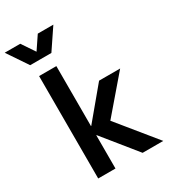

<svg xmlns="http://www.w3.org/2000/svg" viewBox="-269 -1040 1018 1148"><g transform="rotate(-30 240.5 -465.5)"><path d="M61.5 -707H180.7V-293H182.6L358.4 -503.9H503.9L296.9 -262.7L510.7 0H368.2L182.6 -229.5H180.7V0H61.5ZM60.5 -930.7 121.1 -840.8 181.6 -930.7H289.1L194.3 -790H47.9L-46.9 -930.7Z"/></g></svg>

Font: Wanted Sans SemiBold
Style: Regular
Weight: 600
Designer: Original Design by Kil Hyung-jin and Kang Hanbin, Wanted Lab, Inc; Hangeul from Source Han Sans by Jang Soo-young and Ka
Foundry: Wanted Lab, Inc.
Version: Version 1.003